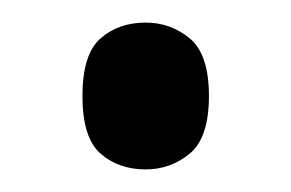

<svg xmlns="http://www.w3.org/2000/svg" viewBox="-20 -143 258 170"><path d="M109 7Q85 7 69 -7Q53 -21 53 -58Q53 -95 69 -109Q85 -123 109 -123Q131 -123 148 -109Q165 -95 165 -58Q165 -21 148 -7Q131 7 109 7Z"/></svg>

Font: Noto Serif ExtraCondensed Medium
Style: Regular
Weight: 500
Width: 2
Designer: Monotype Design Team
Foundry: Monotype Imaging Inc.
Version: Version 2.015